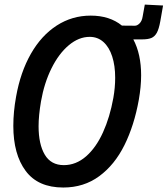

<svg xmlns="http://www.w3.org/2000/svg" viewBox="-20 -803 730 836"><path d="M38 -255Q38 -315.5 50 -382Q69 -489 114.5 -568.8Q160 -648.5 227 -691.8Q294 -735 375 -735Q457.5 -735 511 -691.5L567.5 -691Q577.5 -691 587.8 -701.2Q598 -711.5 601 -730.5L610.5 -783L690 -779L678 -710.5Q672 -677 662.8 -660.2Q653.5 -643.5 638.8 -637.5Q624 -631.5 599 -631.5H565.5H560.5Q594.5 -567.5 594.5 -475Q594.5 -426.5 584.5 -369Q564.5 -257 521.8 -171Q479 -85 412 -35.8Q345 13.5 255.5 13.5Q145.5 13.5 91.8 -58.8Q38 -131 38 -255ZM473.5 -376.5Q481.5 -421.5 481.5 -464.5Q481.5 -517 468.5 -557.2Q455.5 -597.5 430.5 -620Q405.5 -642.5 370.5 -642.5Q323 -642.5 279.5 -606Q236 -569.5 204.2 -505.5Q172.5 -441.5 158.5 -361.5Q148 -299.5 148 -253.5Q148 -175 175 -129.5Q202 -84 258 -84Q311 -84 354.8 -122.2Q398.5 -160.5 428.5 -226.8Q458.5 -293 473.5 -376.5Z"/></svg>

Font: JuliaMono Medium
Style: Italic
Weight: 500
Italic angle: -9°
Monospace: yes
Designer: cormullion
Foundry: corm
Version: Version 0.054; ttfautohint (v1.8.4)